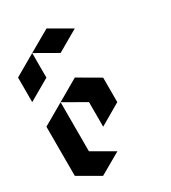

<svg xmlns="http://www.w3.org/2000/svg" viewBox="-256 -1227 1205 1354"><g transform="rotate(-30 346.5 -550.0)"><path d="M172.9 -599.6Q172.9 -466.8 172.9 -200.2Q230.5 -167 346.7 -99.6Q289.1 -66.4 172.9 0Q115.2 -33.2 0 -99.6Q0 -233.4 0 -500Q57.6 -533.2 172.9 -599.6ZM172.9 -599.6Q230.5 -566.4 346.7 -500Q346.7 -433.6 346.7 -299.8Q404.3 -333 519.5 -400.4Q519.5 -466.8 519.5 -599.6Q461.9 -633.8 346.7 -700.2Q289.1 -667 172.9 -599.6ZM172.9 -1000Q230.5 -966.8 346.7 -900.4Q404.3 -933.6 519.5 -1000Q461.9 -1033.2 346.7 -1099.6Q289.1 -1066.4 172.9 -1000ZM0 -900.4Q57.6 -933.6 172.9 -1000Q172.9 -933.6 172.9 -799.8Q115.2 -766.6 0 -700.2Q0 -766.6 0 -900.4Z"/></g></svg>

Font: DreiFraktur
Style: Regular
Weight: 400
Designer: JayCobs
Version: Version 1.2